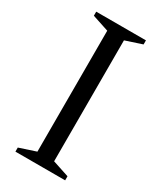

<svg xmlns="http://www.w3.org/2000/svg" viewBox="-173 -733 669 796"><g transform="rotate(30 161.5 -335.0)"><path d="M280.5 -19.5V0H42.5V-19.5L121.5 -45.5V-624.5L42.5 -650.5V-670H280.5V-650.5L201.5 -624.5V-45.5Z"/></g></svg>

Font: Newsreader Text
Style: Regular
Weight: 400
Designer: Hugues Gentile
Foundry: Production Type
Version: Version 1.002